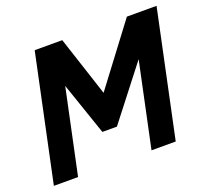

<svg xmlns="http://www.w3.org/2000/svg" viewBox="-116 -822 1057 968"><g transform="rotate(-20 412.0 -338.0)"><path d="M669.9 0H540L636.2 -454.1L417 -171.9H338.9L242.2 -454.1L146 0H16.1L159.2 -675.8H307.1L412.1 -355L653.8 -675.8H813Z"/></g></svg>

Font: Cadman
Style: Bold Italic
Weight: 700
Italic angle: -12°
Designer: Paul James MIller
Foundry: High-Logic / Made with FontCreator
Version: Version 2.114;March 28, 2021;FontCreator 13.0.0.2683 64-bit